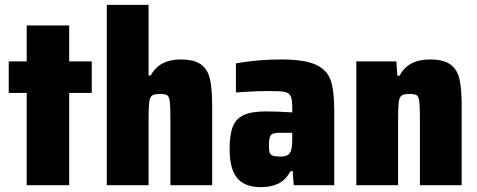

<svg xmlns="http://www.w3.org/2000/svg" viewBox="-20 -763 1967 791"><path d="M90 0V-380H16V-510H90V-658H265V-510H358V-380H265V0Z M420 -743H592V-452H601Q636 -518 724 -518Q780 -518 808 -497.5Q836 -477 845 -437.5Q854 -398 854 -328V0H682V-271Q682 -325 679.5 -345Q677 -365 669 -370.5Q661 -376 638 -376Q615 -376 606 -369Q597 -362 594.5 -340Q592 -318 592 -263V0H420Z M926 -148Q926 -208 939 -241Q952 -274 984 -289Q1016 -304 1076 -304Q1118 -304 1184 -300V-319Q1184 -353 1177.5 -367Q1171 -381 1152 -384.5Q1133 -388 1084 -388Q1043 -388 979 -384Q959 -382 952 -382V-502Q1044 -518 1137 -518Q1234 -518 1281 -496.5Q1328 -475 1342.5 -431.5Q1357 -388 1357 -307V0H1190L1186 -58H1177Q1156 -20 1125.5 -6Q1095 8 1055 8Q988 8 957 -29.5Q926 -67 926 -148ZM1177 -138Q1184 -152 1184 -191V-216H1132Q1104 -216 1096 -206.5Q1088 -197 1088 -163Q1088 -144 1090.5 -135Q1093 -126 1103 -122Q1113 -118 1134 -118Q1152 -118 1162 -122.5Q1172 -127 1177 -138Z M1448 -510H1613L1617 -451H1626Q1661 -518 1751 -518Q1807 -518 1835.5 -497.5Q1864 -477 1873 -437Q1882 -397 1882 -327V0H1710V-271Q1710 -325 1707.5 -345Q1705 -365 1697 -370.5Q1689 -376 1666 -376Q1643 -376 1634 -369Q1625 -362 1622.5 -340Q1620 -318 1620 -263V0H1448Z"/></svg>

Font: Saira Semi Condensed ExtraBold
Style: Regular
Weight: 800
Width: 4
Designer: Hector Gatti with collaboration of the Omnibus-Type team
Foundry: Omnibus-Type
Version: Version 1.001; ttfautohint (v1.8)